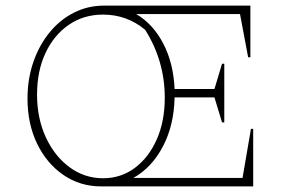

<svg xmlns="http://www.w3.org/2000/svg" viewBox="-20 -664 1029 684"><path d="M771 -228 744 -317H602Q600 -218 560.5 -142.5Q521 -67 455 -30H844L874 -205H882V0H340Q265 0 205.5 -41Q146 -82 112 -152.5Q78 -223 78 -313Q78 -383 99 -443.5Q120 -504 157 -549Q194 -594 243.5 -619Q293 -644 351 -644H872V-460H864L835 -614H465Q525 -579 561.5 -509Q598 -439 602 -347H744L771 -437H779V-228ZM112 -327Q112 -243 143 -175.5Q174 -108 227.5 -68.5Q281 -29 347 -29Q411 -29 460.5 -66Q510 -103 538.5 -167.5Q567 -232 567 -316Q567 -447 497 -558Q432 -612 347 -612Q278 -612 225 -575.5Q172 -539 142 -475Q112 -411 112 -327Z"/></svg>

Font: Piazzolla Thin
Style: Regular
Weight: 100
Designer: Juan Pablo del Peral
Foundry: Huerta Tipografica
Version: Version 1.330